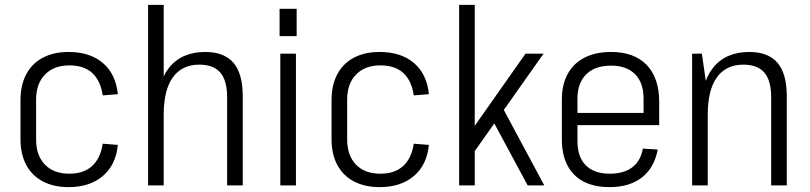

<svg xmlns="http://www.w3.org/2000/svg" viewBox="-20 -760 3319 787"><path d="M261 7Q200 7 155.5 -16.5Q111 -40 87.5 -84Q64 -128 64 -190V-350Q64 -411 87.5 -455.5Q111 -500 155.5 -523.5Q200 -547 261 -547Q349 -547 402 -501.5Q455 -456 463 -374L401 -369Q392 -430 358 -461Q324 -492 264 -492Q201 -492 164.5 -454.5Q128 -417 128 -352V-188Q128 -123 164 -85.5Q200 -48 264 -48Q323 -48 357.5 -79.5Q392 -111 401 -171L463 -166Q455 -84 401.5 -38.5Q348 7 261 7Z M911 -361Q911 -430 883 -462.5Q855 -495 797 -495Q726 -495 688.5 -443Q651 -391 651 -290L620 -224V-285Q620 -414 671.5 -480.5Q723 -547 821 -547Q899 -547 937 -502.5Q975 -458 975 -365V0H911ZM587 -740H651V-359V0H587Z M1193 -540V0H1129V-540ZM1196 -724V-612H1126V-724Z M1536 7Q1475 7 1430.5 -16.5Q1386 -40 1362.5 -84Q1339 -128 1339 -190V-350Q1339 -411 1362.5 -455.5Q1386 -500 1430.5 -523.5Q1475 -547 1536 -547Q1624 -547 1677 -501.5Q1730 -456 1738 -374L1676 -369Q1667 -430 1633 -461Q1599 -492 1539 -492Q1476 -492 1439.5 -454.5Q1403 -417 1403 -352V-188Q1403 -123 1439 -85.5Q1475 -48 1539 -48Q1598 -48 1632.5 -79.5Q1667 -111 1676 -171L1738 -166Q1730 -84 1676.5 -38.5Q1623 7 1536 7Z M1880 -179 2134 -540H2208L1898 -101ZM1862 -740H1926V0H1862ZM1990 -284 2034 -330 2211 0H2143Z M2479 7Q2416 7 2372.5 -15.5Q2329 -38 2306 -82Q2283 -126 2283 -189V-351Q2283 -413 2307 -457Q2331 -501 2376.5 -524Q2422 -547 2485 -547Q2579 -547 2630.5 -494Q2682 -441 2682 -342V-247H2335V-297H2629L2618 -270V-356Q2618 -421 2583 -456Q2548 -491 2485 -491Q2419 -491 2383 -455.5Q2347 -420 2347 -355V-182Q2347 -116 2381.5 -82Q2416 -48 2479 -48Q2537 -48 2571.5 -74Q2606 -100 2615 -151L2676 -147Q2662 -72 2611 -32.5Q2560 7 2479 7Z M3141 -361Q3141 -430 3113 -462.5Q3085 -495 3027 -495Q2956 -495 2918.5 -443Q2881 -391 2881 -290L2850 -224V-285Q2850 -414 2901.5 -480.5Q2953 -547 3051 -547Q3129 -547 3167 -502.5Q3205 -458 3205 -365V0H3141ZM2817 -540H2857L2881 -372V0H2817Z"/></svg>

Font: Pathway Extreme SemiCondensed ExtraLight
Style: Regular
Weight: 250
Width: 4
Version: Version 1.001;gftools[0.9.26]